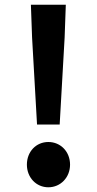

<svg xmlns="http://www.w3.org/2000/svg" viewBox="-20 -780 410 814"><path d="M137 -252H233L254 -621L259 -760H111L116 -621ZM185 14C237 14 277 -28 277 -82C277 -137 237 -178 185 -178C133 -178 94 -137 94 -82C94 -28 133 14 185 14Z"/></svg>

Font: Noto Sans HK
Style: Bold
Weight: 700
Designer: Ryoko NISHIZUKA 西塚涼子 (kana, bopomofo & ideographs); Paul D. Hunt (Latin, Greek & Cyrillic); Sandoll Communications 산돌커뮤니
Foundry: Adobe
Version: Version 2.002;hotconv 1.0.116;makeotfexe 2.5.65601